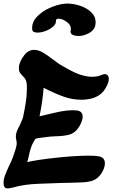

<svg xmlns="http://www.w3.org/2000/svg" viewBox="-24 -1069 644 1078"><path d="M353 -1049Q388 -1049 425 -1037Q462 -1025 487.5 -1001Q513 -977 513 -944Q513 -938 511 -926Q506 -903 484.5 -888.5Q463 -874 437 -869Q429 -867 418 -867Q397 -867 383 -874Q369 -881 373 -897Q374 -900 374 -907Q374 -924 361 -937Q348 -950 330 -958Q327 -960 319 -962Q311 -964 304 -964Q290 -964 290 -953Q292 -936 275 -920.5Q258 -905 233 -895.5Q208 -886 187 -886Q158 -886 157 -903Q153 -942 182 -973.5Q211 -1005 255 -1024.5Q299 -1044 337 -1048Q342 -1049 353 -1049ZM565 -152Q565 -139 559.5 -123.5Q554 -108 545 -95Q526 -67 501.5 -57Q477 -47 438 -45Q359 -42 325 -42Q227 -39 189 -37Q111 -34 52 -17Q28 -11 19 -11Q8 -11 2 -18Q-4 -25 -4 -43Q-4 -62 3.5 -82.5Q11 -103 27 -138Q41 -165 49 -188Q51 -195 58.5 -216Q66 -237 69 -254Q70 -259 70 -266Q70 -272 68 -280.5Q66 -289 65 -297Q64 -313 69.5 -328.5Q75 -344 86 -364Q103 -399 106 -414Q124 -500 126 -544L127 -575Q127 -605 121 -619Q116 -631 103 -643Q91 -655 87 -663Q82 -672 82 -687Q82 -704 90.5 -723.5Q99 -743 112 -759Q135 -789 167 -789Q191 -789 215.5 -775Q240 -761 275 -734Q301 -714 314 -706Q361 -678 393 -663Q425 -648 461 -641Q478 -638 493 -638Q509 -638 525 -641Q531 -642 544.5 -647.5Q558 -653 565 -653Q572 -653 577 -649Q587 -642 587 -626Q587 -610 577.5 -590.5Q568 -571 558 -558Q527 -520 470 -512Q452 -509 433 -509Q382 -509 333 -526.5Q284 -544 221 -576Q215 -499 198 -416L232 -424Q285 -437 318.5 -443.5Q352 -450 384 -450Q398 -450 405 -449Q440 -446 440 -414Q440 -399 432.5 -381Q425 -363 414 -348Q394 -321 365 -313Q336 -305 290 -304L256 -302Q220 -298 201 -295Q182 -293 177.5 -290.5Q173 -288 169.5 -281Q166 -274 162 -268Q155 -256 149 -237Q143 -218 139 -199Q133 -171 129 -159Q185 -172 292.5 -183.5Q400 -195 474 -195Q506 -195 527 -192Q565 -187 565 -152Z"/></svg>

Font: Sedgwick Ave Display
Style: Regular
Weight: 400
Designer: Kevin Burke, Pedro Vergani
Foundry: Google, Inc.
Version: Version 1.000